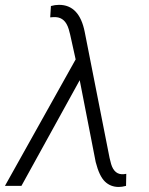

<svg xmlns="http://www.w3.org/2000/svg" viewBox="-50 -760 608 785"><path d="M191.4 -740.2Q274.4 -740.2 296.4 -629.4L397.9 -114.7L404.3 -89.4Q418 -43.9 456.5 -47.9L466.3 -49.3L465.3 0Q448.7 4.4 435.5 4.4Q401.9 4.4 378.9 -17.8Q356 -40 341.3 -97.2L275.9 -432.1L37.6 0H-29.8L259.3 -517.1L236.8 -618.7L231 -640.6Q216.8 -687.5 178.7 -689.9H167L155.3 -689L158.2 -735.4Q174.8 -740.2 191.4 -740.2Z"/></svg>

Font: Roboto Light
Style: Italic
Weight: 300
Italic angle: -12°
Designer: Google
Version: Version 2.134; 2016; ttfautohint (v1.6)